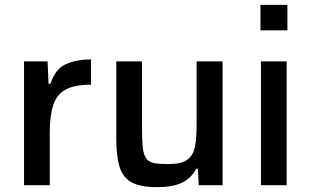

<svg xmlns="http://www.w3.org/2000/svg" viewBox="-20 -763 1280 791"><path d="M79 0V-510H176L180 -418H188Q207 -478 250 -498Q293 -518 355 -518V-414Q287 -414 250.5 -394Q214 -374 199.5 -330.5Q185 -287 185 -217V0Z M626 8Q554 8 518.5 -14Q483 -36 471 -80.5Q459 -125 459 -191V-510H565V-233Q565 -182 568.5 -153Q572 -124 583 -109.5Q594 -95 615.5 -91Q637 -87 673 -87Q727 -87 751.5 -105Q776 -123 783 -158.5Q790 -194 790 -247V-510H897V0H799L795 -68H788Q770 -31 732 -11.5Q694 8 626 8Z M1053 -638V-743H1164V-638ZM1055 0V-510H1161V0Z"/></svg>

Font: Saira Medium
Style: Regular
Weight: 500
Designer: Hector Gatti with collaboration of the Omnibus-Type team
Foundry: Omnibus-Type
Version: Version 1.100; ttfautohint (v1.8.3)